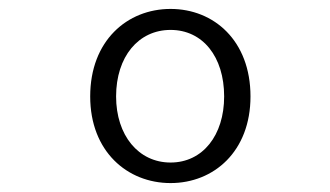

<svg xmlns="http://www.w3.org/2000/svg" viewBox="-20 -870 740 430"><path d="M182 -654C182 -531 265 -460 362 -460C459 -460 541 -531 541 -654C541 -779 459 -850 362 -850C265 -850 182 -779 182 -654ZM482 -654C482 -567 434 -506 362 -506C290 -506 240 -567 240 -654C240 -743 290 -803 362 -803C434 -803 482 -743 482 -654Z"/></svg>

Font: Kawkab Mono Light
Style: Regular
Weight: 300
Monospace: yes
Designer: Abdullah Arif
Foundry: Abdullah Arif
Version: Version 1.000;PS 000.500;hotconv 1.0.88;makeotf.lib2.5.64775